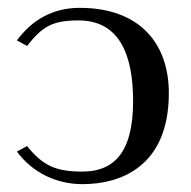

<svg xmlns="http://www.w3.org/2000/svg" viewBox="-20 -459 486 489"><path d="M190 -22C122 -22 89 -37 49 -87L23 -73C62 -20 123 10 190 10C290 10 410 -37 410 -222C410 -348 336 -439 183 -439C115 -439 62 -409 23 -356L49 -342C88 -392 114 -407 180 -407C284 -407 319 -320 319 -201C319 -63 264 -22 190 -22Z"/></svg>

Font: Libertinus Serif
Style: Regular
Weight: 400
Designer: Philipp H. Poll, Khaled Hosny
Foundry: Caleb Maclennan
Version: Version 7.050;RELEASE